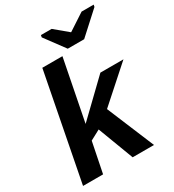

<svg xmlns="http://www.w3.org/2000/svg" viewBox="-211 -1015 1028 1134"><g transform="rotate(-30 303.5 -448.0)"><path d="M355.5 0 263.7 -242.7 195.3 -206.1 153.8 0H17.1L157.7 -724.6H294.9L213.4 -309.6L440.4 -528.3H597.7L366.7 -322.3L501 0ZM456.1 -747.1H344.2L244.6 -881.8L247.1 -896H320.3L409.2 -821.8H411.1L524.4 -896H606.9L604 -881.8Z"/></g></svg>

Font: Liberation Sans
Style: Bold Italic
Weight: 700
Italic angle: -12°
Designer: Steve Matteson
Foundry: Ascender Corporation
Version: Version 2.1.5